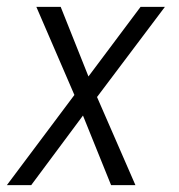

<svg xmlns="http://www.w3.org/2000/svg" viewBox="-26 -540 521 560"><path d="M-6 0 191 -263 80 -520H151L232 -317L384 -520H455L257 -257L369 0H298L216 -203L65 0Z"/></svg>

Font: Iosevka QP Light
Style: Italic
Weight: 300
Italic angle: -9°
Designer: Belleve Invis
Foundry: Belleve Invis
Version: Version 20.0.0; ttfautohint (v1.8.4)